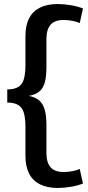

<svg xmlns="http://www.w3.org/2000/svg" viewBox="-20 -826 436 951"><path d="M266 105Q214 105 178 87Q142 69 124 33.5Q106 -2 106 -54V-197Q106 -241 98 -267.5Q90 -294 70 -306Q50 -318 16 -318V-383Q50 -383 70 -395Q90 -407 98 -433.5Q106 -460 106 -504V-647Q106 -700 124 -735Q142 -770 177.5 -788Q213 -806 266 -806Q298 -806 332.5 -800Q367 -794 391 -784L375 -712Q359 -719 337.5 -723Q316 -727 296 -727Q250 -727 230 -703Q210 -679 210 -634V-494Q210 -450 202.5 -420Q195 -390 175.5 -373.5Q156 -357 123 -351Q155 -345 174 -328.5Q193 -312 201.5 -282.5Q210 -253 210 -207V-67Q210 -22 230 2Q250 26 296 26Q317 26 338 22Q359 18 375 11L391 83Q367 93 332.5 99Q298 105 266 105Z"/></svg>

Font: Pathway Extreme Medium
Style: Regular
Weight: 500
Designer: Eduardo Rodriguez Tunni
Foundry: Eduardo Rodriguez Tunni
Version: Version 1.001;gftools[0.9.26]